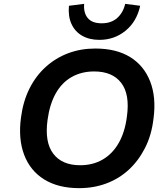

<svg xmlns="http://www.w3.org/2000/svg" viewBox="-20 -967 873 997"><path d="M391 10Q283 10 210 -35Q137 -80 105.5 -163Q74 -246 89 -357Q100 -441 133 -507Q166 -573 217.5 -619.5Q269 -666 334 -690.5Q399 -715 475 -715Q584 -715 656 -670.5Q728 -626 760 -543.5Q792 -461 777 -350Q767 -265 733 -198.5Q699 -132 648.5 -85.5Q598 -39 532.5 -14.5Q467 10 391 10ZM396 -109Q463 -109 514 -139Q565 -169 597 -225.5Q629 -282 639 -362Q655 -477 609.5 -536.5Q564 -596 469 -596Q403 -596 352 -567Q301 -538 269.5 -482Q238 -426 227 -345Q211 -229 256.5 -169Q302 -109 396 -109ZM496 -760Q444 -760 406.5 -781.5Q369 -803 351 -843Q333 -883 338 -937L417 -947Q413 -901 435.5 -873.5Q458 -846 508 -846Q558 -846 589 -874Q620 -902 630 -947L708 -937Q690 -855 632 -807.5Q574 -760 496 -760Z"/></svg>

Font: Nunito Sans 7pt
Style: Bold Italic
Weight: 700
Italic angle: -9°
Version: Version 3.101;gftools[0.9.27]